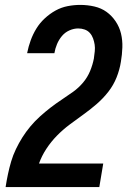

<svg xmlns="http://www.w3.org/2000/svg" viewBox="-20 -763 540 783"><path d="M3 0V-1Q7 -27 12.5 -53Q18 -79 25.5 -104.5Q33 -130 45 -155Q57 -180 71.5 -203Q86 -226 104 -247.5Q122 -269 143 -288Q164 -307 186 -324Q208 -341 231.5 -356.5Q255 -372 278 -388.5Q301 -405 319 -426.5Q337 -448 347.5 -473.5Q358 -499 363 -525V-526Q365 -540 366.5 -554Q368 -568 366 -581Q364 -594 359.5 -606.5Q355 -619 346.5 -628.5Q338 -638 325.5 -642.5Q313 -647 299 -647Q281 -647 263 -639Q245 -631 232.5 -616Q220 -601 212.5 -583Q205 -565 202 -547V-546H91V-548Q96 -573 105 -598Q114 -623 128 -646Q142 -669 162.5 -688Q183 -707 206.5 -720Q230 -733 256 -738Q282 -743 307 -743Q337 -743 365 -736.5Q393 -730 414.5 -714.5Q436 -699 451.5 -676Q467 -653 473.5 -626Q480 -599 479 -569.5Q478 -540 473 -511Q468 -479 455.5 -447.5Q443 -416 422 -389Q401 -362 374.5 -339Q348 -316 320 -296Q292 -276 264 -255Q236 -234 212 -209.5Q188 -185 169 -156Q150 -127 139 -96H401L385 0Z"/></svg>

Font: Iosevka Term Curly
Style: Bold Italic
Weight: 700
Italic angle: -9°
Designer: Belleve Invis
Foundry: Belleve Invis
Version: Version 32.3.0